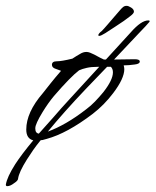

<svg xmlns="http://www.w3.org/2000/svg" viewBox="-81 -481 533 658"><path d="M-56 157Q-61 157 -61 152Q-59 139 -51 121.5Q-43 104 -29 82Q-18 65 -2.5 44.5Q13 24 33 0Q9 -6 9 -37Q9 -96 66 -162Q77 -176 92.5 -195.5Q108 -215 128 -238Q130 -238 110 -245Q97 -249 97 -259Q97 -271 114 -271Q130 -271 167 -280Q173 -284 179.5 -288Q186 -292 193 -296Q204 -303 215 -303Q221 -303 227.5 -300.5Q234 -298 242 -294Q253 -288 261.5 -283.5Q270 -279 275 -277H282L367 -370Q403 -411 427 -411Q434 -411 431 -406Q424 -397 393 -365L310 -277L381 -278Q398 -278 398 -270Q398 -262 381 -260Q360 -257 343 -257Q344 -253 344.5 -249.5Q345 -246 345 -244Q345 -212 307 -162Q276 -121 237 -91Q149 -24 79 -5L68 -2Q66 -1 63 -1Q60 -1 58 0Q44 17 32.5 33.5Q21 50 11 66Q-16 109 -19 131Q-19 138 -33 147Q-46 157 -56 157ZM52 -23 102 -79Q115 -94 129.5 -110.5Q144 -127 160 -144L259 -252H254Q232 -252 216.5 -248.5Q201 -245 190 -240Q161 -218 104 -152Q84 -128 65 -97Q40 -56 40 -42V-40Q40 -25 52 -23ZM83 -30Q113 -41 146 -60Q179 -79 215 -107Q230 -118 244.5 -133Q259 -148 273 -165Q306 -207 306 -233Q306 -245 299 -252H286L213 -176Q175 -136 142.5 -99.5Q110 -63 83 -30ZM259 -358Q256 -358 256 -360Q256 -364 260.5 -368.5Q265 -373 267 -374Q275 -382 287 -396Q299 -410 311.5 -424.5Q324 -439 331 -447Q336 -453 341 -457Q346 -461 353 -461Q359 -461 368.5 -455Q378 -449 378 -441Q378 -435 364.5 -425Q351 -415 343 -409Q331 -401 313 -389Q295 -377 280 -367.5Q265 -358 259 -358Z"/></svg>

Font: Whisper
Style: Regular
Weight: 400
Designer: Robert E. Leuschke
Foundry: Robert E. Leuschke
Version: Version 1.010; ttfautohint (v1.8.4.7-5d5b)